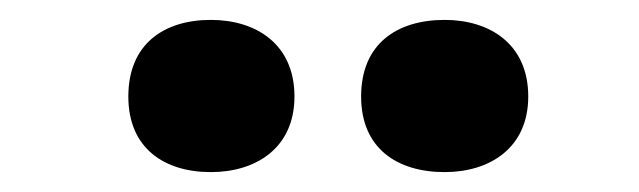

<svg xmlns="http://www.w3.org/2000/svg" viewBox="-20 -787 642 193"><path d="M109 -690C109 -638 145 -614 192 -614C237 -614 276 -638 276 -690C276 -743 237 -767 192 -767C145 -767 109 -743 109 -690ZM343 -690C343 -638 379 -614 427 -614C472 -614 511 -638 511 -690C511 -743 472 -767 427 -767C379 -767 343 -743 343 -690Z"/></svg>

Font: Noto Sans Lao UI Blk
Style: Regular
Weight: 900
Designer: Monotype Design Team
Foundry: Monotype Imaging Inc.
Version: Version 2.000